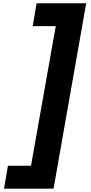

<svg xmlns="http://www.w3.org/2000/svg" viewBox="-20 -933 550 1162"><path d="M201.7 -913.4 177.8 -775H317.4L167.7 69.9H28.1L4.2 208.7H304.1L501.7 -913.4Z"/></svg>

Font: Poppins Devanagari Thin
Style: Italic
Weight: 100
Italic angle: -10°
Designer: Ninad Kale (Devanagari), Jonny Pinhorn (Latin)
Foundry: Indian Type Foundry
Version: 4.005